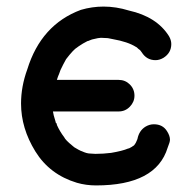

<svg xmlns="http://www.w3.org/2000/svg" viewBox="-20 -554 584 584"><path d="M272 10Q242 10 214 2Q131 -23 87.5 -93.5Q44 -164 44 -239Q44 -291 63 -343Q105 -479 226 -524Q260 -534 295 -534Q333 -534 372 -522Q457 -503 494 -444Q501 -432 501 -420Q501 -393 477 -378Q465 -371 453 -371Q426 -371 411 -395L408 -399Q406 -402 404 -403Q402 -404 396 -410L394 -411Q369 -427 323 -435L308 -438L287 -439L278 -438L260 -434Q258 -433 256 -432.5Q254 -432 251 -430.5Q248 -429 246 -429Q232 -422 219 -413L215 -410Q204 -404 181 -374Q172 -358 164 -341L160 -330Q156 -321 153 -311H341Q361 -311 375 -297Q389 -283 389 -263Q389 -244 375 -229.5Q361 -215 341 -215H141Q142 -206 149 -184L150 -180Q151 -180 152 -178.5Q153 -177 153 -174Q162 -154 175 -137Q179 -128 200 -111L206 -106Q221 -97 226 -95L229 -94Q244 -87 254 -87L270 -86Q294 -86 318 -89Q353 -95 369 -102H370Q371 -103 373 -103Q383 -108 386 -111H387Q388 -112 388.5 -113Q389 -114 391 -116.5Q393 -119 395 -124L398 -131Q403 -157 423 -169Q435 -176 448 -176Q475 -176 488 -155Q497 -141 497 -129Q497 -122 490 -105Q455 10 272 10Z"/></svg>

Font: Bad Comic
Style: Regular
Weight: 400
Designer: GGBotNet
Foundry: f0n7
Version: 0.9